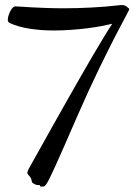

<svg xmlns="http://www.w3.org/2000/svg" viewBox="-20 -704 521 744"><path d="M481 -669.9Q482.4 -668.5 468.5 -643.1Q454.6 -617.7 428.2 -566.7Q401.9 -515.6 364.3 -438.5Q326.7 -361.3 280.8 -256.8Q250.5 -187 229.7 -139.6Q209 -92.3 195.1 -61.8Q181.2 -31.2 173.1 -14.9Q165 1.5 159.9 9Q154.8 16.6 151.6 17.8Q148.4 19 144 19Q138.2 19.5 136.7 18.6Q135.3 17.6 135.3 16.4Q135.3 15.1 135 14.2Q134.8 13.2 130.9 13.2Q124 13.2 119.9 12Q115.7 10.7 107.9 5.9Q104.5 3.9 103.8 1.2Q103 -1.5 102.5 -4.4Q102.1 -7.3 100.8 -11Q99.6 -14.6 96.2 -19Q92.8 -23.4 90.3 -25.9Q87.9 -28.3 86.7 -30.8Q85.4 -33.2 86.2 -36.6Q86.9 -40 89.8 -46.9Q92.3 -51.3 105 -74.2Q117.7 -97.2 137.5 -132.3Q157.2 -167.5 182.1 -212.2Q207 -256.8 234.1 -304.4Q261.2 -352.1 288.3 -399.7Q315.4 -447.3 339.8 -488.8Q364.3 -530.3 383.8 -562.5Q403.3 -594.7 415 -611.8Q399.4 -607.9 375 -603.3Q350.6 -598.6 320.6 -594.7Q290.5 -590.8 256.3 -588.4Q222.2 -585.9 188 -585.9Q164.1 -585.9 140.4 -587.6Q116.7 -589.4 94.7 -592.8Q72.8 -596.2 53 -601.8Q33.2 -607.4 17.1 -615.2Q9.3 -619.1 10.3 -629.6Q11.2 -640.1 15.1 -649.9Q17.1 -654.8 19.5 -659.9Q22 -665 25.1 -669.4Q28.3 -673.8 32 -676.5Q35.6 -679.2 40 -679.2Q46.9 -679.2 63.2 -678Q79.6 -676.8 103.8 -675.5Q127.9 -674.3 159.4 -673.1Q190.9 -671.9 228 -671.9Q275.4 -671.9 330.6 -674.6Q385.7 -677.2 445.8 -684.1Q461.4 -685.5 469.2 -679.7Q477.1 -673.8 481 -669.9Z"/></svg>

Font: Oregano
Style: Regular
Weight: 400
Version: Version 1.000